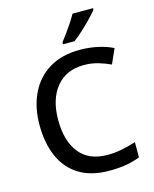

<svg xmlns="http://www.w3.org/2000/svg" viewBox="-137 -1031 908 1132"><g transform="rotate(-15 317.5 -465.5)"><path d="M402 -631Q295 -631 234 -557.5Q173 -484 173 -356Q173 -229 230.5 -156Q288 -83 403 -83Q449 -83 491.5 -92Q534 -101 576 -114V-21Q534 -5 490.5 2.5Q447 10 388 10Q278 10 204.5 -35.5Q131 -81 95 -163.5Q59 -246 59 -357Q59 -465 99 -548Q139 -631 215.5 -677.5Q292 -724 403 -724Q457 -724 509 -713Q561 -702 604 -681L564 -591Q530 -607 489.5 -619Q449 -631 402 -631ZM542 -931Q527 -912 499.5 -883.5Q472 -855 441.5 -827Q411 -799 386 -781H316V-793Q331 -812 350 -838Q369 -864 387 -891.5Q405 -919 417 -941H542Z"/></g></svg>

Font: Noto Sans Thai Looped Medium
Style: Regular
Weight: 500
Designer: Sasikarn Vongin, Ben Mitchell
Foundry: The Fontpad Ltd
Version: Version 1.001; ttfautohint (v1.8.4.7-5d5b)